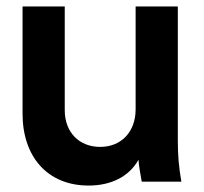

<svg xmlns="http://www.w3.org/2000/svg" viewBox="-20 -564 633 596"><path d="M255 12C324 12 380 -15 410 -68C411 -49 415 -28 420 0H543C535 -47 532 -80 532 -129V-544H401V-225C401 -153 355 -108 291 -108C226 -108 181 -153 181 -222V-544H50V-211C50 -78 127 12 255 12Z"/></svg>

Font: Mluvka
Style: Bold
Weight: 700
Designer: Modified by Jiří Krblich, Original typeface by Gumpita Rahayu
Foundry: Gumpita Rahayu & Jiří Krblich
Version: Version 2.000;Glyphs 3.1.1 (3134)